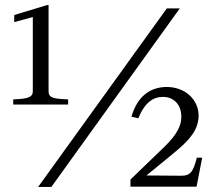

<svg xmlns="http://www.w3.org/2000/svg" viewBox="-20 -735 882 755"><path d="M36 -648V-676L165 -715H171V-376C171 -347 197 -347 248 -344V-324H32V-344C76 -347 109 -347 109 -376V-668ZM130 0H182L687 -702H636ZM493 -1V-29L606 -138C662 -190 693 -229 693 -276C693 -326 661 -354 621 -354C584 -354 550 -334 524 -270L497 -276C519 -354 569 -393 636 -393C706 -393 761 -345 761 -280C760 -225 729 -187 662 -132L556 -45L690 -44C731 -43 740 -62 754 -115H775L753 -1Z"/></svg>

Font: Ortica Linear
Style: Regular
Weight: 400
Designer: Benedetta Bovani
Foundry: Collletttivo
Version: Version 2.000;Glyphs 3.1.2 (3151)